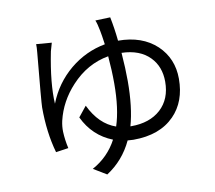

<svg xmlns="http://www.w3.org/2000/svg" viewBox="-89 -892 1178 1051"><g transform="rotate(-10 500.0 -366.0)"><path d="M599.1 -181.2Q702.1 -181.2 763.2 -236.8Q824.2 -293 824.2 -389.2Q824.2 -473.1 772.9 -525.9Q717.8 -583 616.2 -585.9Q623 -499 623 -428.2Q623 -283.2 594.2 -181.2ZM588.9 -788.1Q602.1 -723.1 608.9 -654.8Q742.2 -654.8 823.2 -579.1Q900.9 -504.9 900.9 -392.1Q900.9 -265.1 826.2 -189Q745.1 -106 598.1 -106Q585.9 -106 565.9 -107.9Q517.1 -3.9 423.8 56.2L351.1 12.2Q440.9 -37.1 487.8 -126Q378.9 -168.9 327.1 -277.8L373 -335Q425.8 -225.1 517.1 -193.8Q547.9 -287.1 547.9 -428.2Q547.9 -500 541 -580.1Q421.9 -559.1 334 -463.9Q256.8 -380.9 231.9 -275.9Q225.1 -245.1 226.1 -215.8Q228 -169.9 238.8 -123L168.9 -112.8Q136.2 -227.1 136.2 -367.2Q136.2 -392.1 162.1 -668Q165 -696.8 164.1 -713.9L250 -707L236.8 -661.1Q202.1 -486.8 209 -375Q251 -482.9 338.9 -556.2Q425.8 -627.9 534.2 -647.9Q526.9 -701.2 522 -725.1Q514.2 -766.1 505.9 -785.2Z"/></g></svg>

Font: Black Ops One [rus by aLiNcE]
Style: Regular
Weight: 400
Designer: James Grieshaber
Foundry: James Grieshaber
Version: Version 1.002;May 25, 2024;FontCreator 13.0.0.2680 64-bit